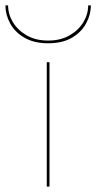

<svg xmlns="http://www.w3.org/2000/svg" viewBox="-83 -690 356 710"><path d="M-63 -670H-53Q-53 -637 -35 -607.5Q-17 -578 16 -559Q49 -540 95 -540Q141 -540 174 -559Q207 -578 225 -607.5Q243 -637 243 -670H253Q253 -636 235.5 -603.5Q218 -571 183 -550.5Q148 -530 95 -530Q43 -530 7.5 -550.5Q-28 -571 -45.5 -603.5Q-63 -636 -63 -670ZM90 -460H100V0H90Z"/></svg>

Font: Jost* Hairline
Style: Regular
Weight: 100
Version: Version 3.7